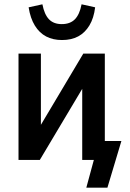

<svg xmlns="http://www.w3.org/2000/svg" viewBox="-20 -743 604 892"><path d="M381 129 416 0H363V-88H544L479 129ZM66 0V-494H170V-111H139L367 -494H467V0H362V-384H394L165 0ZM268 -557Q226 -557 194.5 -573.5Q163 -590 142 -624Q121 -658 113 -709L177 -723Q186 -676 207.5 -653.5Q229 -631 267 -631Q306 -631 328 -653.5Q350 -676 359 -723L422 -709Q416 -659 395.5 -625Q375 -591 343.5 -574Q312 -557 268 -557Z"/></svg>

Font: Nunito Sans 10pt Condensed
Style: Bold
Weight: 700
Width: 3
Designer: Vernon Adams
Foundry: Vernon Adams
Version: Version 3.101;gftools[0.9.27]